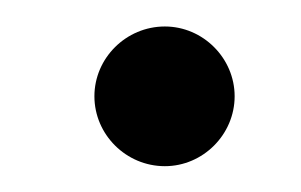

<svg xmlns="http://www.w3.org/2000/svg" viewBox="-20 -437 227 145"><path d="M104.5 -311.5C133.3 -311.5 157.2 -335.4 157.2 -364.3C157.2 -393.1 133.3 -417 104.5 -417C75.2 -417 51.3 -393.1 51.3 -364.3C51.3 -335.4 75.2 -311.5 104.5 -311.5Z"/></svg>

Font: Guggenheim Sans Display Light
Style: Italic
Weight: 300
Italic angle: -7°
Designer: Modified by Tom Baber under direction of Pentagram Design 2023
Foundry: rsms
Version: Version 1.001;Glyphs 3.1.2 (3151)